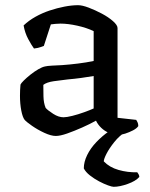

<svg xmlns="http://www.w3.org/2000/svg" viewBox="-20 -520 577 740"><path d="M195 4Q177 4 151 -8Q125 -20 103.5 -35Q82 -50 75 -58Q67 -68 62 -94Q57 -120 57 -151Q57 -163 57.5 -173.5Q58 -184 59 -194Q61 -199 71.5 -209.5Q82 -220 97 -232Q112 -244 127.5 -253Q143 -262 154 -264Q162 -266 179.5 -267Q197 -268 219 -269Q233 -270 248.5 -271.5Q264 -273 280 -275Q296 -277 311.5 -279.5Q327 -282 341 -285V-400Q314 -413 278 -421Q242 -429 213 -429Q203 -429 193.5 -428Q184 -427 176 -426L149 -343Q145 -342 136.5 -338.5Q128 -335 111 -333Q102 -345 89 -369Q76 -393 71 -422Q91 -441 117 -455.5Q143 -470 171.5 -479.5Q200 -489 228.5 -494.5Q257 -500 281 -500Q297 -500 322 -490.5Q347 -481 372.5 -467.5Q398 -454 415.5 -438.5Q433 -423 433 -412V-66L505 -58Q507 -55 510 -49Q513 -43 513 -34Q507 -25 492.5 -17.5Q478 -10 462.5 -5Q447 0 435 0Q418 0 400.5 -7.5Q383 -15 370 -27.5Q357 -40 350 -55Q327 -42 296.5 -28.5Q266 -15 239 -5.5Q212 4 195 4ZM225 -68Q237 -68 259 -73.5Q281 -79 304.5 -87.5Q328 -96 341 -102V-227Q318 -223 292 -219.5Q266 -216 242 -214Q214 -211 187 -207Q160 -203 147 -193Q147 -175 147.5 -149Q148 -123 156 -104Q165 -94 185.5 -81Q206 -68 225 -68ZM418 200Q412 200 396.5 194.5Q381 189 362 179Q343 169 326.5 156Q310 143 303 129Q303 104 316 77.5Q329 51 351.5 27.5Q374 4 400 -14L468 -15Q440 3 420.5 27.5Q401 52 390.5 72.5Q380 93 380 102Q402 125 437 135Q472 145 509 144Q511 146 514 151.5Q517 157 517 162Q503 178 472 189Q441 200 418 200Z"/></svg>

Font: Texturina Medium 12pt
Style: Regular
Weight: 400
Version: Version 1.002